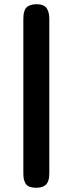

<svg xmlns="http://www.w3.org/2000/svg" viewBox="-20 -803 342 903"><path d="M211.9 -20V7.8Q211.9 20.5 210.9 29.8Q210 39.1 206.3 49.1Q202.6 59.1 196.3 65.4Q189.9 71.8 178.7 75.9Q167.5 80.1 151.9 80.1Q130.9 80.1 117.4 74.5Q104 68.8 98.4 57.1Q92.8 45.4 91.3 35.2Q89.8 24.9 89.8 7.8V-710.9Q89.8 -723.6 90.6 -731.9Q91.3 -740.2 94.7 -751Q98.1 -761.7 104.5 -768.1Q110.8 -774.4 122.8 -778.8Q134.8 -783.2 151.9 -783.2Q171.4 -783.2 184.1 -777.1Q196.8 -771 202.4 -759.5Q208 -748 210 -737.1Q211.9 -726.1 211.9 -710.9Z"/></svg>

Font: Concert One
Style: Regular
Weight: 400
Designer: Johan Kallas, Mihkel Virkus
Foundry: Johan Kallas, Mihkel Virkus
Version: Version 1.003